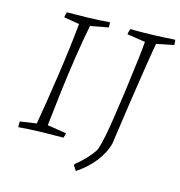

<svg xmlns="http://www.w3.org/2000/svg" viewBox="-116 -751 946 1007"><g transform="rotate(15 357.0 -248.0)"><path d="M35 8Q34 -8 35 -23L124 -36Q133 -87 144 -156.5Q155 -226 166.5 -304Q178 -382 187.5 -458Q197 -534 203 -597L119 -611Q120 -627 126 -640Q186 -640 241.5 -641.5Q297 -643 357 -648Q358 -641 358.5 -634Q359 -627 358 -620L261 -602Q245 -521 230 -423Q215 -325 203 -226Q191 -127 182 -42L285 -26Q284 -19 282.5 -13Q281 -7 278 0Q208 0 151 1.5Q94 3 35 8ZM386 152 369 126Q369 124 369.5 122Q370 120 371 118Q390 103 410 83.5Q430 64 445.5 45Q461 26 468 13Q479 -17 489 -67Q499 -117 508 -180Q517 -243 527 -311Q532 -353 539 -405Q546 -457 552 -507Q558 -557 561 -596L462 -611Q463 -619 465 -627Q467 -635 470 -641Q533 -640 592 -642Q651 -644 712 -648Q714 -634 714 -620L620 -601Q609 -540 595 -449Q581 -358 565 -251Q549 -144 534 -35Q520 16 481.5 65.5Q443 115 386 152Z"/></g></svg>

Font: Labrada Lght
Style: Italic
Weight: 300
Italic angle: -7°
Designer: Mercedes Jáuregui
Foundry: Omnibus-Type Team
Version: Version 1.000; ttfautohint (v1.8.4.7-5d5b)